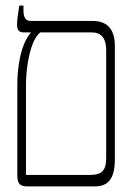

<svg xmlns="http://www.w3.org/2000/svg" viewBox="-20 -667 489 687"><path d="M79 0H318C365 0 391 -24 391 -98V-504C391 -561 364 -592 313 -592H90C71 -592 64 -605 64 -631V-647H49C45 -623 41 -595 41 -580C41 -561 46 -551 66 -551H90V-550C52 -505 42 -421 42 -366V-39C42 -11 50 0 79 0ZM73 -41V-366C73 -426 88 -523 124 -551H310C339 -551 360 -533 360 -488V-104C360 -60 348 -41 301 -41Z"/></svg>

Font: Noto Serif Hebrew Condensed ExtraLight
Style: Regular
Weight: 200
Width: 3
Designer: Monotype Design Team
Foundry: Monotype Imaging Inc.
Version: Version 2.004